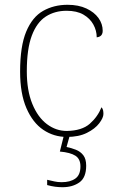

<svg xmlns="http://www.w3.org/2000/svg" viewBox="-20 -562 488 802"><path d="M259 10Q205 10 161 -19.5Q117 -49 90.5 -110Q64 -171 64 -263Q64 -369 89.5 -430Q115 -491 160 -516.5Q205 -542 262 -542Q308 -542 341 -526.5Q374 -511 391.5 -486.5Q409 -462 409 -433Q409 -425 406 -419Q403 -413 397.5 -410Q392 -407 384 -406Q384 -434 370 -459.5Q356 -485 328.5 -501Q301 -517 258 -517Q209 -517 171.5 -493Q134 -469 113 -413.5Q92 -358 92 -264Q92 -184 115 -128Q138 -72 176 -43.5Q214 -15 259 -15Q322 -16 355 -45Q388 -74 404 -114Q409 -108 410.5 -101.5Q412 -95 412 -86Q412 -70 394.5 -47Q377 -24 343 -7Q309 10 259 10ZM241 220Q226 220 210.5 218Q195 216 177 211V189Q195 193 208 196Q221 199 238 199Q273 199 294.5 184Q316 169 316 133Q316 102 295 88.5Q274 75 230 71L250 -9H275L258 52Q278 56 297 63.5Q316 71 328 86.5Q340 102 340 130Q340 180 311.5 200Q283 220 241 220Z"/></svg>

Font: Noto Serif Tibetan Thin
Style: Regular
Weight: 250
Version: Version 2.103